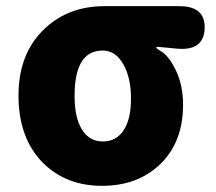

<svg xmlns="http://www.w3.org/2000/svg" viewBox="-20 -589 700 623"><path d="M119 -61Q40 -141 40 -279Q40 -417 126 -497Q203 -569 319 -569H562Q647 -569 644 -496Q641 -424 556 -431L492 -437Q487 -437 487 -434.5Q487 -432 502 -423Q528 -408 551 -360Q574 -312 574 -249Q574 -129 501 -57.5Q428 14 311 14Q194 14 119 -61ZM381 -379Q356 -425 313 -425Q222 -425 222 -278Q222 -207 246 -168.5Q270 -130 313.5 -130Q357 -130 381 -166Q405 -202 405 -269Q405 -336 381 -379Z"/></svg>

Font: Resource Han Rounded KR Heavy
Style: Regular
Weight: 900
Designer: Cyano Hao (round all glyphs); Ryoko NISHIZUKA 西塚涼子 (kana, bopomofo & ideographs); Paul D. Hunt (Latin, Greek & Cyrillic)
Foundry: Cyano Hao
Version: 0.990